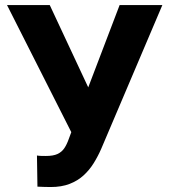

<svg xmlns="http://www.w3.org/2000/svg" viewBox="-20 -731 672 761"><path d="M283.2 -262.7 454.1 -710.9H623.5L381.8 -142.6Q368.7 -112.3 351.6 -84.7Q334.5 -57.1 311.3 -35.9Q288.1 -14.6 256.1 -2.2Q224.1 10.3 180.7 10.3Q169.4 10.3 154.1 9.8Q138.7 9.3 128.4 8.8L126.5 -114.7Q132.8 -113.3 144.8 -113Q156.7 -112.8 161.6 -112.8Q190.9 -112.8 207.8 -120.6Q224.6 -128.4 234.6 -143.1Q244.6 -157.7 252.4 -179.7ZM177.2 -710.9 331.5 -380.9 381.8 -201.2 266.1 -200.2 7.8 -710.9Z"/></svg>

Font: Roboto ExtraBold
Style: Regular
Weight: 800
Designer: Christian Robertson
Foundry: Google
Version: Version 3.009; 2024